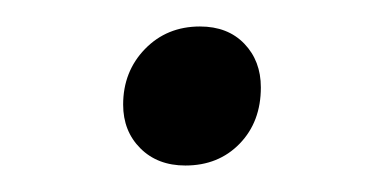

<svg xmlns="http://www.w3.org/2000/svg" viewBox="-20 -287 293 145"><path d="M73 -208Q73 -233 89.5 -250Q106 -267 131 -267Q152 -267 164.5 -254Q177 -241 177 -221Q177 -195 161 -178.5Q145 -162 120 -162Q99 -162 86 -175Q73 -188 73 -208Z"/></svg>

Font: Ysabeau Medium
Style: Italic
Weight: 500
Italic angle: -12°
Designer: Christian Thalmann (Catharsis Fonts)
Version: Version 0.003